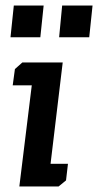

<svg xmlns="http://www.w3.org/2000/svg" viewBox="-20 -675 355 695"><path d="M34 -425 61 -449H207L163 -82H226L219 -22L192 0H50L95 -366H26ZM205 -655H315L303 -540H194ZM30 -655H138L126 -540H18Z"/></svg>

Font: Zilla Slab SemiBold
Style: Regular
Weight: 600
Designer: Typotheque.com
Foundry: Typotheque type foundry
Version: Version 1.0; 2017